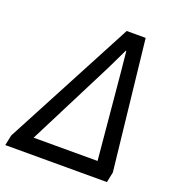

<svg xmlns="http://www.w3.org/2000/svg" viewBox="-179 -819 846 923"><g transform="rotate(20 243.5 -357.5)"><path d="M-49 0H471L482 -53L409 -715H312L-38 -53ZM67 -80 292 -524C308 -556 325 -594 340 -624H343C346 -595 351 -546 353 -524L394 -80Z"/></g></svg>

Font: Noto Sans SemiCondensed
Style: Italic
Weight: 400
Width: 4
Italic angle: -12°
Designer: Monotype Design Team
Foundry: Monotype Imaging Inc.
Version: Version 2.013